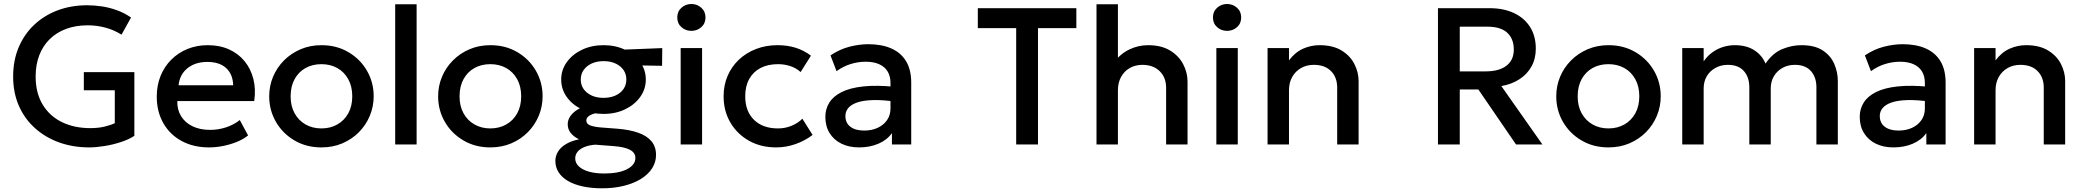

<svg xmlns="http://www.w3.org/2000/svg" viewBox="-20 -742 10697 986"><path d="M438.5 15Q355 15 284 -10.5Q213 -36 159.8 -83.8Q106.5 -131.5 77 -198.5Q47.5 -265.5 47.5 -349Q47.5 -432 76 -499.2Q104.5 -566.5 155.8 -614.8Q207 -663 276.2 -689Q345.5 -715 427.5 -715Q465.5 -715 504.5 -709Q543.5 -703 581.2 -689.2Q619 -675.5 653 -652L604 -564Q566 -588 521.8 -600Q477.5 -612 430.5 -612Q369.5 -612 320 -593.8Q270.5 -575.5 235.5 -541.2Q200.5 -507 181.8 -458.5Q163 -410 163 -349.5Q163 -264.5 199 -205Q235 -145.5 298.2 -114.8Q361.5 -84 444 -84Q484.5 -84 517 -91.8Q549.5 -99.5 569.5 -109.5V-278.5H410.5V-371.5H670V-44.5Q642.5 -26 601.2 -12.5Q560 1 516.2 8Q472.5 15 438.5 15Z M1053.5 15Q973.5 15 913 -17.8Q852.5 -50.5 818.8 -109.5Q785 -168.5 785 -246.5Q785 -303.5 804.5 -351.8Q824 -400 859.5 -435.5Q895 -471 942.8 -490.5Q990.5 -510 1047 -510Q1108.5 -510 1156.5 -488.2Q1204.5 -466.5 1236.2 -427.5Q1268 -388.5 1281.2 -336.2Q1294.5 -284 1285.5 -223H890.5Q889.5 -178.5 910 -145.2Q930.5 -112 968.8 -93.5Q1007 -75 1059 -75Q1101 -75 1140.2 -87.8Q1179.5 -100.5 1211.5 -125.5L1254 -46.5Q1230 -27 1196 -13.2Q1162 0.5 1125 7.8Q1088 15 1053.5 15ZM897 -304H1177.5Q1176 -360 1141.8 -392Q1107.5 -424 1044.5 -424Q983.5 -424 943.2 -392Q903 -360 897 -304Z M1630.5 15Q1553 15 1492.2 -20.8Q1431.5 -56.5 1397 -116.2Q1362.5 -176 1362.5 -247.5Q1362.5 -300.5 1382.2 -347.8Q1402 -395 1438.2 -431.5Q1474.5 -468 1523.5 -489Q1572.5 -510 1631 -510Q1708.5 -510 1769.2 -474.2Q1830 -438.5 1864.5 -378.8Q1899 -319 1899 -247.5Q1899 -195 1879.2 -147.5Q1859.5 -100 1823.5 -63.5Q1787.5 -27 1738.5 -6Q1689.5 15 1630.5 15ZM1630.5 -82.5Q1676.5 -82.5 1712.2 -102.8Q1748 -123 1768.5 -160Q1789 -197 1789 -247.5Q1789 -298 1768.5 -335.2Q1748 -372.5 1712.2 -392.5Q1676.5 -412.5 1630.5 -412.5Q1584.5 -412.5 1548.8 -392.5Q1513 -372.5 1492.8 -335.2Q1472.5 -298 1472.5 -247.5Q1472.5 -197 1493 -160Q1513.5 -123 1549.2 -102.8Q1585 -82.5 1630.5 -82.5Z M2009.5 0V-720H2119.5V0Z M2498 15Q2420.5 15 2359.8 -20.8Q2299 -56.5 2264.5 -116.2Q2230 -176 2230 -247.5Q2230 -300.5 2249.8 -347.8Q2269.5 -395 2305.8 -431.5Q2342 -468 2391 -489Q2440 -510 2498.5 -510Q2576 -510 2636.8 -474.2Q2697.5 -438.5 2732 -378.8Q2766.5 -319 2766.5 -247.5Q2766.5 -195 2746.8 -147.5Q2727 -100 2691 -63.5Q2655 -27 2606 -6Q2557 15 2498 15ZM2498 -82.5Q2544 -82.5 2579.8 -102.8Q2615.5 -123 2636 -160Q2656.5 -197 2656.5 -247.5Q2656.5 -298 2636 -335.2Q2615.5 -372.5 2579.8 -392.5Q2544 -412.5 2498 -412.5Q2452 -412.5 2416.2 -392.5Q2380.5 -372.5 2360.2 -335.2Q2340 -298 2340 -247.5Q2340 -197 2360.5 -160Q2381 -123 2416.8 -102.8Q2452.5 -82.5 2498 -82.5Z M3072 225Q3016.5 225 2972 215.2Q2927.5 205.5 2896.2 187Q2865 168.5 2848.5 142.5Q2832 116.5 2832 84.5Q2832 59 2845.8 36.5Q2859.5 14 2886.8 -2.2Q2914 -18.5 2953.5 -26.5Q2924 -41.5 2909.8 -60.5Q2895.5 -79.5 2895.5 -104Q2895.5 -125 2907.8 -143.8Q2920 -162.5 2942.8 -177.2Q2965.5 -192 2996.5 -201.5Q3027.5 -211 3065 -212.5L3089 -164.5Q3058 -165 3036.2 -159.8Q3014.5 -154.5 3002.8 -145.2Q2991 -136 2991 -123Q2991 -106 3010.5 -98.2Q3030 -90.5 3065.5 -87.5L3150.5 -81Q3213 -76 3257.2 -60.5Q3301.5 -45 3325.2 -17Q3349 11 3349 54Q3349 90.5 3329.2 121.8Q3309.5 153 3272.8 176Q3236 199 3185 212Q3134 225 3072 225ZM3083 149Q3157.5 149 3200.2 126.8Q3243 104.5 3243 69Q3243 42 3214.5 27Q3186 12 3127.5 8L3036.5 1Q3004.5 3.5 2981.2 13Q2958 22.5 2946 37.5Q2934 52.5 2934 71.5Q2934 94.5 2952 112Q2970 129.5 3003.5 139.2Q3037 149 3083 149ZM3079.5 -157Q3017.5 -157 2968.2 -180.5Q2919 -204 2890.5 -244Q2862 -284 2862 -333.5Q2862 -383 2890.8 -423Q2919.5 -463 2968.8 -486.5Q3018 -510 3079.5 -510Q3141 -510 3190 -486.5Q3239 -463 3267.8 -423Q3296.5 -383 3296.5 -333.5Q3296.5 -284.5 3268 -244.5Q3239.5 -204.5 3190.5 -180.8Q3141.5 -157 3079.5 -157ZM3079.5 -239.5Q3113.5 -239.5 3140 -251.2Q3166.5 -263 3181.5 -284.2Q3196.5 -305.5 3196.5 -333.5Q3196.5 -375.5 3163.8 -401.8Q3131 -428 3079.5 -428Q3045 -428 3018.8 -416Q2992.5 -404 2977.5 -382.8Q2962.5 -361.5 2962.5 -333.5Q2962.5 -292 2995.2 -265.8Q3028 -239.5 3079.5 -239.5ZM3156.5 -408 3115.5 -484.5 3381 -495 3380 -404Z M3475.5 0V-495H3585.5V0ZM3530.5 -583.5Q3501 -583.5 3479.5 -602.5Q3458 -621.5 3458 -652.5Q3458 -683 3479.5 -702.2Q3501 -721.5 3530.5 -721.5Q3560 -721.5 3581.5 -702.2Q3603 -683 3603 -652.5Q3603 -621.5 3581.5 -602.5Q3560 -583.5 3530.5 -583.5Z M3965.5 15Q3887.5 15 3826.5 -19.2Q3765.5 -53.5 3730.8 -112.8Q3696 -172 3696 -247.5Q3696 -304.5 3716.5 -352.2Q3737 -400 3774.5 -435.5Q3812 -471 3862.8 -490.5Q3913.5 -510 3973 -510Q4023 -510 4065.8 -496.8Q4108.5 -483.5 4144.5 -456L4091.5 -372Q4068.5 -392.5 4038.8 -402.5Q4009 -412.5 3975.5 -412.5Q3923.5 -412.5 3886 -393Q3848.5 -373.5 3827.8 -336.8Q3807 -300 3807 -248Q3807 -170.5 3852.2 -126.5Q3897.5 -82.5 3975.5 -82.5Q4012.5 -82.5 4045.5 -96.2Q4078.5 -110 4100.5 -132.5L4153 -49Q4113.5 -19 4065 -2Q4016.5 15 3965.5 15Z M4391.5 15Q4340 15 4301 -4.2Q4262 -23.5 4240.2 -58.8Q4218.5 -94 4218.5 -142Q4218.5 -182.5 4239 -215.2Q4259.5 -248 4302.8 -269.5Q4346 -291 4414 -298.2Q4482 -305.5 4577.5 -296L4579.5 -220Q4511.5 -229.5 4462.5 -228Q4413.5 -226.5 4382.2 -215.8Q4351 -205 4336.2 -187.2Q4321.5 -169.5 4321.5 -146.5Q4321.5 -110.5 4347.2 -91Q4373 -71.5 4418 -71.5Q4456.5 -71.5 4487 -85.5Q4517.5 -99.5 4535.2 -125Q4553 -150.5 4553 -185V-316.5Q4553 -349.5 4539 -373.8Q4525 -398 4496.5 -411.5Q4468 -425 4425.5 -425Q4386.5 -425 4348.5 -413.2Q4310.5 -401.5 4276 -376.5L4245 -457.5Q4291.5 -489 4342 -502Q4392.5 -515 4439 -515Q4508 -515 4557.2 -493.2Q4606.5 -471.5 4633 -427.8Q4659.5 -384 4659.5 -317.5V0H4560.5V-58.5Q4535.5 -23 4491 -4Q4446.5 15 4391.5 15Z M5198.5 0V-597.5H5001.5V-700H5507.5V-597.5H5310.5V0Z M5611 0V-720H5721V-394L5698.5 -418.5Q5731.5 -464.5 5778 -487.2Q5824.5 -510 5876 -510Q5943.5 -510 5988.5 -482.8Q6033.5 -455.5 6056 -412.5Q6078.5 -369.5 6078.5 -323V0H5968.5V-291.5Q5968.5 -343.5 5936 -376Q5903.5 -408.5 5847.5 -409Q5810.5 -409 5782 -392.8Q5753.5 -376.5 5737.2 -347Q5721 -317.5 5721 -278.5V0Z M6226.5 0V-495H6336.5V0ZM6281.5 -583.5Q6252 -583.5 6230.5 -602.5Q6209 -621.5 6209 -652.5Q6209 -683 6230.5 -702.2Q6252 -721.5 6281.5 -721.5Q6311 -721.5 6332.5 -702.2Q6354 -683 6354 -652.5Q6354 -621.5 6332.5 -602.5Q6311 -583.5 6281.5 -583.5Z M6489.5 0V-495H6599.5V-432Q6630.5 -473.5 6671.5 -491.8Q6712.5 -510 6756.5 -510Q6824.5 -510 6869 -483Q6913.5 -456 6935.2 -413.5Q6957 -371 6957 -326V0H6847V-292Q6847 -345 6815.2 -377Q6783.5 -409 6727 -409Q6690 -409 6661.2 -392.5Q6632.5 -376 6616 -346.8Q6599.5 -317.5 6599.5 -278.5V0Z M7364.5 0V-700H7629Q7702 -700 7755.2 -674.8Q7808.5 -649.5 7837.8 -603Q7867 -556.5 7867 -492.5Q7867 -440.5 7844.8 -400.5Q7822.5 -360.5 7782.5 -334.8Q7742.5 -309 7690 -300L7901 0H7765.5L7572 -282.5H7476.5V0ZM7476.5 -375.5H7610.5Q7678.5 -375.5 7716.2 -404.5Q7754 -433.5 7754 -487.5Q7754 -543 7720.2 -574Q7686.5 -605 7618.5 -605H7476.5Z M8240 15Q8162.5 15 8101.8 -20.8Q8041 -56.5 8006.5 -116.2Q7972 -176 7972 -247.5Q7972 -300.5 7991.8 -347.8Q8011.5 -395 8047.8 -431.5Q8084 -468 8133 -489Q8182 -510 8240.5 -510Q8318 -510 8378.8 -474.2Q8439.5 -438.5 8474 -378.8Q8508.5 -319 8508.5 -247.5Q8508.5 -195 8488.8 -147.5Q8469 -100 8433 -63.5Q8397 -27 8348 -6Q8299 15 8240 15ZM8240 -82.5Q8286 -82.5 8321.8 -102.8Q8357.5 -123 8378 -160Q8398.5 -197 8398.5 -247.5Q8398.5 -298 8378 -335.2Q8357.5 -372.5 8321.8 -392.5Q8286 -412.5 8240 -412.5Q8194 -412.5 8158.2 -392.5Q8122.5 -372.5 8102.2 -335.2Q8082 -298 8082 -247.5Q8082 -197 8102.5 -160Q8123 -123 8158.8 -102.8Q8194.5 -82.5 8240 -82.5Z M8619 0V-495H8729V-427Q8749 -456 8775 -474.2Q8801 -492.5 8830 -501.2Q8859 -510 8889 -510Q8949.5 -510 8989.8 -483.5Q9030 -457 9046.5 -415.5Q9083.5 -469.5 9132.5 -489.8Q9181.5 -510 9231 -510Q9299.5 -510 9340.5 -483Q9381.5 -456 9399.8 -413.5Q9418 -371 9418 -326V0H9308V-294Q9308 -345.5 9279.8 -377.2Q9251.5 -409 9197.5 -409Q9162 -409 9134 -393.5Q9106 -378 9089.8 -350.8Q9073.5 -323.5 9073.5 -288V0H8963.5V-294Q8963.5 -345.5 8935.5 -377.2Q8907.5 -409 8853 -409Q8818 -409 8789.8 -393.5Q8761.5 -378 8745.2 -350.8Q8729 -323.5 8729 -288V0Z M9703.5 15Q9652 15 9613 -4.2Q9574 -23.5 9552.2 -58.8Q9530.5 -94 9530.5 -142Q9530.5 -182.5 9551 -215.2Q9571.5 -248 9614.8 -269.5Q9658 -291 9726 -298.2Q9794 -305.5 9889.5 -296L9891.5 -220Q9823.5 -229.5 9774.5 -228Q9725.5 -226.5 9694.2 -215.8Q9663 -205 9648.2 -187.2Q9633.5 -169.5 9633.5 -146.5Q9633.5 -110.5 9659.2 -91Q9685 -71.5 9730 -71.5Q9768.5 -71.5 9799 -85.5Q9829.5 -99.5 9847.2 -125Q9865 -150.5 9865 -185V-316.5Q9865 -349.5 9851 -373.8Q9837 -398 9808.5 -411.5Q9780 -425 9737.5 -425Q9698.5 -425 9660.5 -413.2Q9622.5 -401.5 9588 -376.5L9557 -457.5Q9603.5 -489 9654 -502Q9704.5 -515 9751 -515Q9820 -515 9869.2 -493.2Q9918.5 -471.5 9945 -427.8Q9971.5 -384 9971.5 -317.5V0H9872.5V-58.5Q9847.5 -23 9803 -4Q9758.5 15 9703.5 15Z M10118 0V-495H10228V-432Q10259 -473.5 10300 -491.8Q10341 -510 10385 -510Q10453 -510 10497.5 -483Q10542 -456 10563.8 -413.5Q10585.5 -371 10585.5 -326V0H10475.5V-292Q10475.5 -345 10443.8 -377Q10412 -409 10355.5 -409Q10318.5 -409 10289.8 -392.5Q10261 -376 10244.5 -346.8Q10228 -317.5 10228 -278.5V0Z"/></svg>

Font: Geologica Thin Roman
Style: Regular
Weight: 400
Version: Version 1.010;gftools[0.9.28]